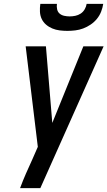

<svg xmlns="http://www.w3.org/2000/svg" viewBox="-20 -975 557 995"><path d="M84 0Q98 -38 114.5 -75.5Q131 -113 148 -150L176 -214L113 -735H218L251 -338L412 -735H517L189 0ZM329 -815Q309 -815 289 -817.5Q269 -820 251 -827.5Q233 -835 218.5 -847.5Q204 -860 196 -877Q188 -894 187 -914.5Q186 -935 189 -955H275Q273 -941 276 -927Q279 -913 289 -904.5Q299 -896 313 -893Q327 -890 341 -890Q355 -890 370 -893Q385 -896 398 -904.5Q411 -913 419 -927Q427 -941 429 -955H515Q512 -935 504 -914.5Q496 -894 482 -877Q468 -860 449.5 -847.5Q431 -835 411 -827.5Q391 -820 370 -817.5Q349 -815 329 -815Z"/></svg>

Font: Iosevka Semibold Oblique
Style: Regular
Weight: 600
Italic angle: -9°
Monospace: yes
Designer: Belleve Invis
Foundry: Belleve Invis
Version: Version 32.5.0; ttfautohint (v1.8.4)